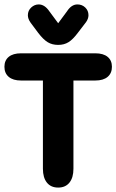

<svg xmlns="http://www.w3.org/2000/svg" viewBox="-28 -837 526 868"><path d="M166 -473V-74Q166 -34 184 -11.5Q202 11 235 11Q268 11 286 -11.5Q304 -34 304 -74V-473H403Q439 -473 458.5 -489.5Q478 -506 478 -535Q478 -564 458.5 -580Q439 -596 403 -596H67Q31 -596 11.5 -580Q-8 -564 -8 -535Q-8 -506 11.5 -489.5Q31 -473 67 -473ZM235 -732 195 -786Q174 -817 147 -817Q128 -817 113 -803Q98 -789 98 -768Q98 -752 110 -735L145 -688Q168 -658 188 -646Q208 -634 235 -634Q262 -634 282 -646.5Q302 -659 325 -690L361 -737Q366 -744 369 -752Q372 -760 372 -768Q372 -789 357.5 -803Q343 -817 322 -817Q295 -817 275 -786Z"/></svg>

Font: Beiruti ExtraBold
Style: Regular
Weight: 800
Designer: Arlette Boutros
Foundry: Boutros
Version: Version 1.41